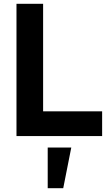

<svg xmlns="http://www.w3.org/2000/svg" viewBox="-20 -710 583 1002"><path d="M66 0V-690H205V0ZM128 0V-129H513V0ZM229 272V60H352L310 272Z"/></svg>

Font: Radio Canada Big SemiBold
Style: Regular
Weight: 600
Designer: Étienne Aubert Bonn
Foundry: Coppers and Brasses
Version: Version 1.001